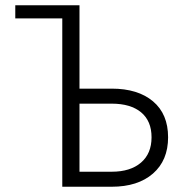

<svg xmlns="http://www.w3.org/2000/svg" viewBox="-20 -710 711 730"><path d="M216.8 0V-640.1H38.1V-689.9H282.2V-373H404.8Q504.4 -373 561.8 -324.7Q619.1 -276.4 619.1 -188Q619.1 -100.1 561.5 -50Q503.9 0 404.8 0ZM282.2 -57.1H404.8Q475.6 -57.1 515.9 -91.6Q556.2 -126 556.2 -188Q556.2 -250 516.4 -283Q476.6 -315.9 404.8 -315.9H282.2Z"/></svg>

Font: HK Grotesk Light
Style: Regular
Weight: 300
Designer: Alfredo Marco Pradil and Stefan Peev
Foundry: Hanken Design Co.
Version: Version 1.045;PS 001.045;hotconv 1.0.88;makeotf.lib2.5.64775